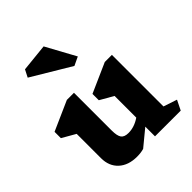

<svg xmlns="http://www.w3.org/2000/svg" viewBox="-242 -1042 1203 1203"><g transform="rotate(-45 359.0 -440.5)"><path d="M670 0H442V-86L334 3Q307 11 273 11Q196 11 151 -30.5Q106 -72 106 -143V-358L17 -409V-465L213 -552H276V-218Q276 -170 290 -151Q304 -132 340 -132Q392 -132 442 -166V-358L353 -409V-465L549 -552H612V-95L702 -65ZM397 -669 138 -824 163 -873 347 -892 454 -696Z"/></g></svg>

Font: Inknut Antiqua
Style: Bold
Weight: 700
Designer: Claus Eggers Sørensen
Foundry: Claus Eggers Sørensen
Version: Version 1.003; ttfautohint (v1.8.2) -l 8 -r 50 -G 200 -x 14 